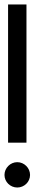

<svg xmlns="http://www.w3.org/2000/svg" viewBox="-20 -821 233 856"><path d="M57 -98C26 -98 0 -72 0 -41C0 -10 26 15 57 15C88 15 114 -10 114 -41C114 -72 88 -98 57 -98ZM98 -801H16V-185H98Z"/></svg>

Font: MintSans
Style: Regular
Weight: 400
Version: Version 2.0